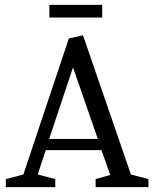

<svg xmlns="http://www.w3.org/2000/svg" viewBox="-20 -769 634 789"><path d="M4 0V-33L76 -52L263 -611L321 -624L518 -52L590 -33V0H373V-33L433 -50L397 -152H168L135 -52L207 -33V0ZM182 -198H382L280 -492ZM183 -697V-749H400V-697Z"/></svg>

Font: Manuale
Style: Regular
Weight: 400
Designer: Eduardo Tunni / Pablo Cosgaya
Foundry: Eduardo Tunni / Pablo Cosgaya
Version: Version 1.002